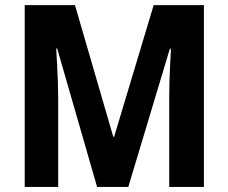

<svg xmlns="http://www.w3.org/2000/svg" viewBox="-20 -734 897 754"><path d="M361.3 0 204.6 -543.5H200.7Q202.1 -517.1 204.1 -482.7Q206.1 -448.2 207.3 -413.3Q208.5 -378.4 208.5 -350.1V0H77.1V-713.9H274.4L424.8 -196.8H428.2L583.5 -713.9H780.8V0H644.5V-353.5Q644.5 -381.3 645.5 -415.5Q646.5 -449.7 648.2 -483.4Q649.9 -517.1 651.4 -542.5H647L483.9 0Z"/></svg>

Font: Open Sans SemiCondensed
Style: Bold
Weight: 700
Width: 4
Designer: Monotype Design Team
Foundry: Monotype Imaging Inc.
Version: Version 3.003